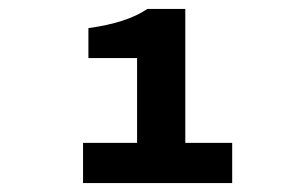

<svg xmlns="http://www.w3.org/2000/svg" viewBox="-20 -786 640 430"><path d="M166 -376V-466H287V-656H178V-723Q265 -735 310 -766H395V-466H500V-376Z"/></svg>

Font: TypoPRO Source Code Pro
Style: Bold
Weight: 700
Monospace: yes
Designer: Paul D. Hunt, Teo Tuominen
Foundry: Adobe Systems Incorporated
Version: Version 2.010;PS 1.0;hotconv 1.0.84;makeotf.lib2.5.63406